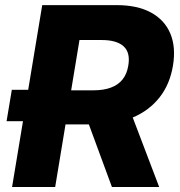

<svg xmlns="http://www.w3.org/2000/svg" viewBox="-20 -748 719 768"><path d="M176.3 -263.2H6.3L27.3 -388.7H196.3ZM28.3 0 148.9 -727.5H446.8Q529.3 -727.5 583.7 -698Q638.2 -668.5 661.1 -614.3Q684.1 -560.1 671.9 -485.8Q659.7 -411.1 618.2 -358.4Q576.7 -305.7 511.2 -278.1Q445.8 -250.5 362.3 -250.5H172.4L195.3 -386.7H353.5Q394 -386.7 423.3 -397.5Q452.6 -408.2 470.2 -430.2Q487.8 -452.1 493.2 -485.8Q502 -537.6 474.4 -562.7Q446.8 -587.9 386.7 -587.9H297.9L200.7 0ZM427.7 0 305.2 -332.5H490.2L616.7 0Z"/></svg>

Font: Inter ExtraBold
Style: Italic
Weight: 800
Italic angle: -9.3988°
Designer: Rasmus Andersson
Foundry: rsms
Version: Version 4.001;git-66647c0bb